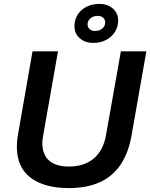

<svg xmlns="http://www.w3.org/2000/svg" viewBox="-20 -948 767 980"><path d="M332 12Q205 12 135.5 -41.5Q66 -95 66 -199Q66 -213 67.5 -229.5Q69 -246 72 -262L146 -686H276L201 -260Q200 -253 198 -240.5Q196 -228 196 -218Q196 -159 230.5 -128.5Q265 -98 332 -98Q409 -98 458 -138.5Q507 -179 521 -258L597 -686H727L651 -254Q635 -165 594 -105.5Q553 -46 487.5 -17Q422 12 332 12ZM456 -729Q414 -729 387 -753Q360 -777 360 -814Q360 -847 376.5 -873Q393 -899 421.5 -913.5Q450 -928 487 -928Q529 -928 556 -904.5Q583 -881 583 -844Q583 -811 566.5 -785Q550 -759 521.5 -744Q493 -729 456 -729ZM464 -790Q480 -790 491.5 -795.5Q503 -801 510 -811Q517 -821 517 -833Q517 -848 506.5 -857.5Q496 -867 479 -867Q464 -867 452.5 -861.5Q441 -856 434 -846Q427 -836 427 -823Q427 -809 437.5 -799.5Q448 -790 464 -790Z"/></svg>

Font: Archivo SemiBold SemiBold
Style: Italic
Weight: 600
Italic angle: -10°
Version: Version 2.001